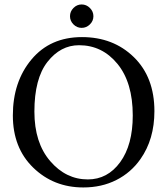

<svg xmlns="http://www.w3.org/2000/svg" viewBox="-20 -823 742 853"><path d="M306.4 -714.6Q291 -730 291 -751Q291 -772 306.4 -787.6Q321.8 -803.2 342.8 -803.2Q363.8 -803.2 379.4 -787.6Q395 -772 395 -751Q395 -730 379.4 -714.6Q363.8 -699.2 342.8 -699.2Q321.8 -699.2 306.4 -714.6ZM331.1 -622.1Q249 -622.1 190.9 -548.1Q132.8 -474.1 132.8 -327.1Q132.8 -189 202.9 -107.4Q272.9 -25.9 370.1 -25.9Q458 -25.9 513.9 -102.5Q569.8 -179.2 569.8 -310.1Q569.8 -456.1 502 -539.1Q434.1 -622.1 331.1 -622.1ZM666 -329.1Q666 -204.1 604 -116.2Q562 -56.2 496.8 -23.2Q431.6 9.8 350.1 9.8Q218.3 9.8 127.7 -78.1Q37.1 -166 37.1 -310.1Q37.1 -460 120.1 -559.1Q203.1 -658.2 344.2 -658.2Q483.4 -658.2 574.7 -569.1Q666 -480 666 -329.1Z"/></svg>

Font: Linux Libertine
Style: Regular
Weight: 400
Designer: Philipp H. Poll
Foundry: Philipp H. Poll
Version: Version 5.3.0 ; ttfautohint (v0.9)